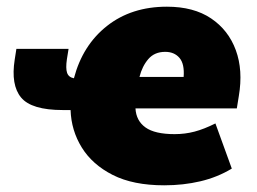

<svg xmlns="http://www.w3.org/2000/svg" viewBox="-20 -542 769 574"><path d="M471 12Q378 12 317 -19Q256 -50 224.5 -101Q193 -152 191 -213H168Q74 -213 43 -250.5Q12 -288 24 -364L29 -396H185L180 -365Q176 -338 180.5 -324.5Q185 -311 201 -308Q227 -407 300 -464.5Q373 -522 479 -522Q559 -522 611 -487Q663 -452 685 -392Q707 -332 694 -255L688 -218H385Q387 -181 415 -161Q443 -141 502 -141Q533 -141 561.5 -148.5Q590 -156 624 -173L673 -38Q630 -12 579 0Q528 12 471 12ZM474 -387Q442 -387 423.5 -365.5Q405 -344 397 -312H529Q532 -351 516.5 -369Q501 -387 474 -387Z"/></svg>

Font: Mulish ExtraBlack
Style: Italic
Weight: 1000
Italic angle: -9°
Designer: Vernon Adams
Foundry: Vernon Adams
Version: Version 3.603; ttfautohint (v1.8.3)